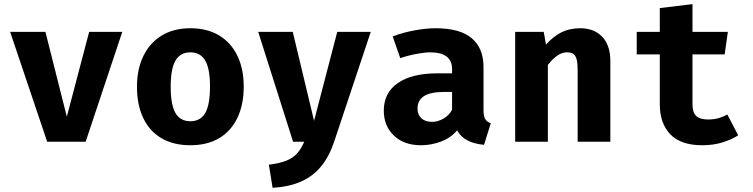

<svg xmlns="http://www.w3.org/2000/svg" viewBox="-20 -685 3640 928"><path d="M571 -531 394 0H208L29 -531H199.5L303 -121L411 -531Z M900 -548.5Q982 -548.5 1039.5 -513.5Q1097 -478.5 1127.5 -415.2Q1158 -352 1158 -267Q1158 -178.5 1127.2 -114.8Q1096.5 -51 1039 -17Q981.5 17 900 17Q819 17 761.2 -16.5Q703.5 -50 672.8 -113.5Q642 -177 642 -266Q642 -350.5 672.8 -414Q703.5 -477.5 761.2 -513Q819 -548.5 900 -548.5ZM900 -432Q851.5 -432 828.2 -392.2Q805 -352.5 805 -266Q805 -178 828.2 -138.5Q851.5 -99 900 -99Q948.5 -99 971.8 -138.5Q995 -178 995 -267Q995 -353 971.8 -392.5Q948.5 -432 900 -432Z M1772 -531 1595 0Q1571.5 70.5 1532.8 118.2Q1494 166 1436.2 192Q1378.5 218 1297.5 222.5L1279.5 111Q1332 104.5 1364.2 91.5Q1396.5 78.5 1416.2 56.2Q1436 34 1450.5 0H1396.5L1228 -531H1395L1498 -101L1610 -531Z M2317 -153Q2317 -123 2325.2 -109.5Q2333.5 -96 2352 -89L2319.5 15Q2272.5 10.5 2240.2 -5.8Q2208 -22 2189.5 -55Q2159 -18.5 2111.5 -0.8Q2064 17 2014.5 17Q1932.5 17 1883.8 -29.8Q1835 -76.5 1835 -150Q1835 -236.5 1902.8 -283.5Q1970.5 -330.5 2093.5 -330.5H2165V-350.5Q2165 -392 2138.2 -412Q2111.5 -432 2060 -432Q2034.5 -432 1994.5 -424.8Q1954.5 -417.5 1914.5 -404L1878 -509Q1929.5 -528.5 1985.2 -538.5Q2041 -548.5 2085 -548.5Q2203.5 -548.5 2260.2 -500.2Q2317 -452 2317 -361ZM2069 -96Q2094.5 -96 2122.5 -111.2Q2150.5 -126.5 2165 -154.5V-240.5H2126Q2060 -240.5 2029 -220.2Q1998 -200 1998 -161Q1998 -130.5 2016.8 -113.2Q2035.5 -96 2069 -96Z M2470 0V-531H2608L2619 -469.5Q2654.5 -509.5 2694 -529Q2733.5 -548.5 2784 -548.5Q2852 -548.5 2891 -507Q2930 -465.5 2930 -390V0H2772V-344.5Q2772 -377 2767.5 -396.2Q2763 -415.5 2751.8 -423.8Q2740.5 -432 2721 -432Q2704.5 -432 2688.8 -424.8Q2673 -417.5 2658 -404Q2643 -390.5 2628 -371.5V0Z M3548 -31Q3517 -11 3473 3Q3429 17 3374 17Q3270 17 3219.5 -36.2Q3169 -89.5 3169 -181V-422H3057.5V-531H3169V-646L3327 -665V-531H3498L3482.5 -422H3327V-181Q3327 -141.5 3345 -124.5Q3363 -107.5 3402.5 -107.5Q3430.5 -107.5 3453.8 -114.2Q3477 -121 3495.5 -131.5Z"/></svg>

Font: Fira Code Light
Style: Bold
Weight: 700
Monospace: yes
Version: Version 5.002